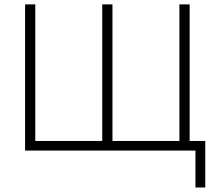

<svg xmlns="http://www.w3.org/2000/svg" viewBox="-20 -683 979 871"><path d="M93.8 0V-663.1H140.1V-43.5H443.8V-663.1H490.2V-43.5H793.9V-663.1H840.3V-43.5H911.1V167.5H866.7V0Z"/></svg>

Font: Bpm'online Open Sans Light
Style: Regular
Weight: 300
Foundry: Ascender Corporation
Version: Version 1.10